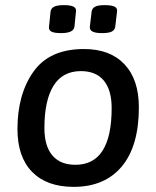

<svg xmlns="http://www.w3.org/2000/svg" viewBox="-20 -721 609 748"><path d="M48 -218Q48 -354 110.5 -442Q173 -530 307 -530Q409 -530 465 -470.5Q521 -411 521 -303Q521 -152 454.5 -72.5Q388 7 267 7Q162 7 105 -51.5Q48 -110 48 -218ZM415 -300Q415 -370 384.5 -407Q354 -444 295 -444Q224 -444 188.5 -387Q153 -330 153 -222Q153 -152 184 -115.5Q215 -79 274 -79Q415 -79 415 -300ZM171 -617 177 -676Q179 -689 191 -695Q203 -701 229 -701Q255 -701 266.5 -695Q278 -689 276 -676L270 -617Q267 -592 218 -592Q191 -592 180 -598Q169 -604 171 -617ZM330 -617 337 -676Q339 -689 350.5 -695Q362 -701 388 -701Q415 -701 426.5 -695Q438 -689 436 -676L429 -617Q427 -604 415.5 -598Q404 -592 377 -592Q327 -592 330 -617Z"/></svg>

Font: Asap-MediumItalic
Style: Italic
Weight: 500
Italic angle: -6°
Designer: Pablo Cosgaya
Foundry: Omnibus-Type
Version: Version 2.000; ttfautohint (v1.8)